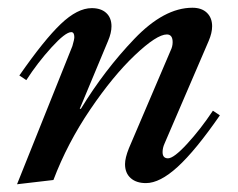

<svg xmlns="http://www.w3.org/2000/svg" viewBox="-20 -465 614 496"><path d="M167 -346Q172 -363 172 -369Q172 -382 164 -382Q149 -382 113 -342.5Q77 -303 48 -258L30 -270Q94 -362 137 -403Q180 -444 217 -444Q241 -444 254.5 -431.5Q268 -419 268 -397Q268 -380 259 -359L186 -184H189Q250 -284 327 -364.5Q404 -445 477 -445Q501 -445 514.5 -432Q528 -419 528 -397Q528 -380 519 -359L405 -94Q400 -83 400 -72Q400 -56 414 -56Q429 -56 463.5 -93.5Q498 -131 530 -179L548 -167Q485 -76 439 -34Q393 8 357 8Q332 8 317.5 -5Q303 -18 303 -41Q303 -57 313 -82L421 -335Q426 -345 426 -356Q426 -376 411 -376Q385 -376 328.5 -322.5Q272 -269 213 -182Q154 -95 118 0L24 11Z"/></svg>

Font: Ibarra Real Nova
Style: Italic
Weight: 400
Italic angle: -22°
Designer: Jose Maria Ribagorda & Octavio Pardo
Foundry: Octavio Pardo
Version: Version 1.014